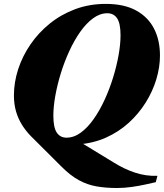

<svg xmlns="http://www.w3.org/2000/svg" viewBox="-20 -740 842 986"><path d="M293.5 113.5 139 -40.5Q112.5 -67.5 92.8 -99.2Q73 -131 62.2 -168.2Q51.5 -205.5 51.5 -250Q51.5 -317 73.2 -384.2Q95 -451.5 136.5 -512Q178 -572.5 236 -619.2Q294 -666 366.5 -693Q439 -720 523 -720Q617.5 -720 679 -686.2Q740.5 -652.5 771 -593Q801.5 -533.5 801.5 -455Q801.5 -395 782.8 -332.8Q764 -270.5 728 -213Q692 -155.5 640.8 -109Q589.5 -62.5 524 -33.2Q458.5 -4 381 1.5L376 -20L564 94.5Q590.5 111 617.5 124Q644.5 137 672.2 146.2Q700 155.5 729 159.8Q758 164 788.5 163L780 195.5Q760.5 200 728 207.2Q695.5 214.5 657 220Q618.5 225.5 581.5 225.5Q523 225.5 475.8 217.2Q428.5 209 384.8 185.2Q341 161.5 293.5 113.5ZM254 -146Q254 -85.5 271.5 -59.2Q289 -33 321.5 -33Q359.5 -33 394.8 -58.8Q430 -84.5 461 -128.5Q492 -172.5 517.2 -227.5Q542.5 -282.5 560.8 -341.8Q579 -401 589 -457.2Q599 -513.5 599 -559Q599 -619.5 581.5 -645.8Q564 -672 531 -672Q493.5 -672 458.2 -646.2Q423 -620.5 392 -576.5Q361 -532.5 335.8 -477.5Q310.5 -422.5 292.2 -363.2Q274 -304 264 -247.8Q254 -191.5 254 -146Z"/></svg>

Font: Newsreader 60pt ExtraBold
Style: Italic
Weight: 800
Italic angle: -17°
Designer: Hugues Gentile
Foundry: Production Type
Version: Version 1.003